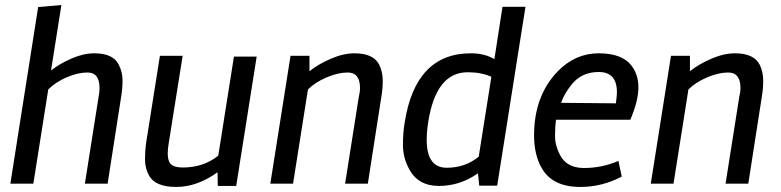

<svg xmlns="http://www.w3.org/2000/svg" viewBox="-20 -727 3091 760"><path d="M374 -379Q374 -440 326 -440Q288 -440 244 -421Q200 -402 171 -373L112 0H21L131 -699L223 -707L182 -448Q216 -475 263.5 -495.5Q311 -516 353 -516Q428 -516 450 -471Q465 -442 465 -409Q465 -376 460 -347L406 0H316L370 -342Q374 -362 374 -379Z M841 -45Q760 13 677.5 13Q595 13 570 -32Q554 -61 554 -96Q554 -131 558 -159L613 -506H703L648 -161Q644 -139 644 -120Q644 -101 649 -88Q659 -64 703 -64Q786 -64 844 -111L906 -503H996L915 9H842Z M1405 -379Q1405 -440 1356 -440Q1318 -440 1272.5 -420.5Q1227 -401 1199 -373L1140 0H1050L1130 -506H1205V-445Q1238 -472 1288.5 -494Q1339 -516 1383 -516Q1458 -516 1481 -471Q1495 -442 1495 -409Q1495 -376 1490 -347L1436 0H1346L1400 -342Q1405 -362 1405 -379Z M1844 -516Q1898 -516 1937 -493L1969 -700H2060L1948 8H1877L1872 -41Q1801 9 1717.5 9Q1634 9 1599 -59Q1575 -103 1575 -153Q1575 -203 1582 -243Q1625 -516 1844 -516ZM1831 -441Q1706 -441 1675 -244Q1669 -205 1669 -174Q1669 -63 1748 -63Q1822 -63 1875 -107L1925 -423Q1886 -441 1831 -441Z M2479 -468Q2507 -433 2507 -380.5Q2507 -328 2475 -253H2181Q2177 -227 2177 -189Q2177 -151 2196 -115Q2222 -62 2292 -62Q2362 -62 2428 -90L2441 -28Q2363 13 2277 13Q2165 13 2123 -64Q2094 -116 2094 -191Q2094 -347 2187 -444Q2257 -516 2349.5 -516Q2442 -516 2479 -468ZM2418 -318Q2422 -351 2422 -362Q2422 -442 2350 -442Q2283 -442 2244 -394Q2213 -356 2201 -320Z M2911 -379Q2911 -440 2862 -440Q2824 -440 2778.5 -420.5Q2733 -401 2705 -373L2646 0H2556L2636 -506H2711V-445Q2744 -472 2794.5 -494Q2845 -516 2889 -516Q2964 -516 2987 -471Q3001 -442 3001 -409Q3001 -376 2996 -347L2942 0H2852L2906 -342Q2911 -362 2911 -379Z"/></svg>

Font: Rambla
Style: Italic
Weight: 400
Italic angle: -12°
Designer: Martin Sommaruga
Foundry: Martin Sommaruga
Version: Version 1.001